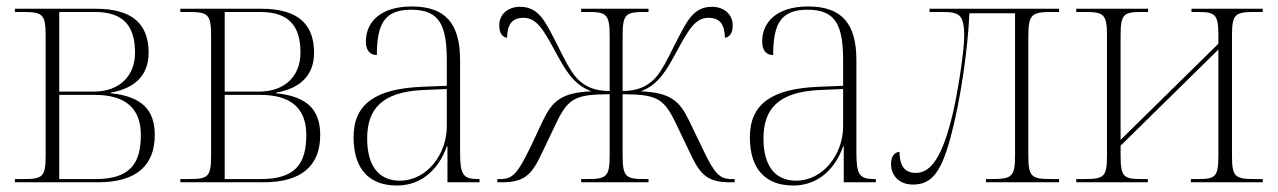

<svg xmlns="http://www.w3.org/2000/svg" viewBox="-20 -563 3946 593"><path d="M26 0H283C400 0 458 -51 458 -146C458 -222 420 -265 322 -275V-277C397 -290 439 -331 439 -400C439 -486 392 -536 276 -536H26V-526H50C111 -526 121 -520 121 -452V-83C121 -15 111 -10 50 -10H26ZM268 -280H163V-526H273C365 -526 397 -479 397 -400C397 -332 353 -280 268 -280ZM275 -10H163V-270H272C366 -270 415 -230 415 -146C415 -56 380 -10 275 -10Z M537 0H794C911 0 969 -51 969 -146C969 -222 931 -265 833 -275V-277C908 -290 950 -331 950 -400C950 -486 903 -536 787 -536H537V-526H561C622 -526 632 -520 632 -452V-83C632 -15 622 -10 561 -10H537ZM779 -280H674V-526H784C876 -526 908 -479 908 -400C908 -332 864 -280 779 -280ZM786 -10H674V-270H783C877 -270 926 -230 926 -146C926 -56 891 -10 786 -10Z M1206 10C1287 10 1338 -47 1360 -111H1362V0H1461V-10H1457C1410 -10 1401 -23 1401 -93V-377C1401 -489 1357 -543 1252 -543C1153 -543 1110 -493 1110 -435C1110 -408 1122 -393 1144 -393C1144 -490 1168 -533 1250 -533C1340 -533 1360 -482 1360 -373V-298L1284 -295C1141 -289 1072 -243 1072 -139C1072 -39 1122 10 1206 10ZM1215 -5C1146 -5 1114 -56 1114 -135C1114 -226 1159 -279 1287 -285L1360 -288V-173C1360 -86 1298 -5 1215 -5Z M1516 0H1531C1603 0 1624 -27 1654 -91L1699 -185C1736 -262 1760 -271 1863 -272V-84C1863 -16 1853 -10 1792 -10H1775V0H1983V-10H1972C1913 -10 1903 -16 1903 -83V-272C2005 -271 2029 -262 2066 -185L2111 -91C2141 -27 2162 0 2234 0H2249V-10H2239C2201 -10 2186 -28 2148 -108L2107 -193C2078 -252 2050 -277 1959 -281C2014 -301 2039 -347 2070 -404C2106 -470 2127 -508 2168 -508C2205 -508 2218 -486 2219 -446C2236 -450 2243 -463 2243 -485C2243 -518 2217 -542 2179 -542C2119 -542 2100 -494 2065 -427C2041 -378 2022 -341 2002 -320C1976 -294 1946 -282 1903 -282V-453C1903 -520 1913 -526 1972 -526H1983V-536H1775V-526H1796C1852 -526 1863 -520 1863 -452V-282C1820 -282 1789 -293 1763 -320C1743 -341 1724 -378 1700 -427C1665 -494 1646 -542 1586 -542C1548 -542 1522 -518 1522 -485C1522 -463 1529 -450 1546 -446C1547 -486 1560 -508 1597 -508C1638 -508 1659 -470 1695 -404C1726 -347 1751 -301 1807 -281C1715 -277 1687 -252 1658 -193L1618 -108C1579 -28 1564 -10 1526 -10H1516Z M2430 10C2511 10 2562 -47 2584 -111H2586V0H2685V-10H2681C2634 -10 2625 -23 2625 -93V-377C2625 -489 2581 -543 2476 -543C2377 -543 2334 -493 2334 -435C2334 -408 2346 -393 2368 -393C2368 -490 2392 -533 2474 -533C2564 -533 2584 -482 2584 -373V-298L2508 -295C2365 -289 2296 -243 2296 -139C2296 -39 2346 10 2430 10ZM2439 -5C2370 -5 2338 -56 2338 -135C2338 -226 2383 -279 2511 -285L2584 -288V-173C2584 -86 2522 -5 2439 -5Z M2800 7C2859 7 2889 -33 2919 -151C2945 -250 2969 -403 2974 -522H3115V-83C3115 -16 3105 -10 3041 -10H3025V0H3251V-10H3228C3166 -10 3156 -16 3156 -83V-450C3156 -520 3167 -526 3230 -526H3251V-536H2851V-526H2888C2941 -526 2958 -520 2958 -452C2958 -403 2937 -273 2924 -218C2892 -80 2856 -29 2809 -29C2774 -29 2759 -50 2758 -94C2742 -93 2732 -79 2732 -56C2732 -24 2754 7 2800 7Z M3304 0H3525V-10H3508C3451 -10 3441 -15 3441 -83V-113L3743 -410V-83C3743 -15 3733 -10 3678 -10H3658V0H3880V-10H3858C3795 -10 3785 -15 3785 -83V-452C3785 -521 3795 -526 3858 -526H3880V-536H3660V-526H3678C3733 -526 3743 -520 3743 -453V-428L3441 -131V-453C3441 -520 3451 -526 3506 -526H3526V-536H3304V-526H3329C3389 -526 3399 -520 3399 -452V-84C3399 -15 3390 -10 3326 -10H3304Z"/></svg>

Font: Noto Serif Display SemiCondensed ExtraLight
Style: Regular
Weight: 200
Width: 4
Designer: Monotype Design Team
Foundry: Monotype Imaging Inc.
Version: Version 2.009